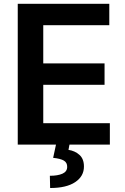

<svg xmlns="http://www.w3.org/2000/svg" viewBox="-20 -747 648 992"><path d="M71.7 0V-727.3H544.7V-616.8H203.5V-419.4H520.2V-308.9H203.5V-110.4H547.6V0ZM269.9 -2.8H339.5L333.8 27.3Q367.2 32.3 390.4 53.1Q413.7 73.9 413.7 112.9Q414.1 163.4 368.6 193.9Q323.2 224.4 239 224.4L237.6 161.2Q278.4 161.2 302.6 150.4Q326.7 139.6 327.1 116.1Q327.8 93.4 310.2 82.9Q292.6 72.4 254.6 68.5Z"/></svg>

Font: Inter Zeller Semi Bold
Style: Regular
Weight: 600
Designer: Rasmus Andersson; Joe Bland
Foundry: zeller
Version: Version 3.015;git-dec3a8cb1